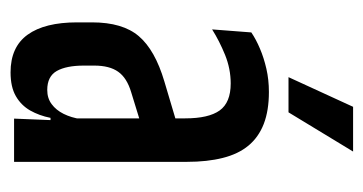

<svg xmlns="http://www.w3.org/2000/svg" viewBox="-190 -524 722 382"><g transform="rotate(90 171.0 -333.0)"><path d="M216 0 219.5 -86H215.5V-300.5V-340.5Q215.5 -387 199.8 -409Q184 -431 146 -431Q117 -431 89.2 -419.8Q61.5 -408.5 38.5 -394L44.5 -472Q58.5 -481.5 76.8 -489.2Q95 -497 116.8 -502Q138.5 -507 163 -507Q200 -507 226.5 -496.8Q253 -486.5 269.8 -466.2Q286.5 -446 294.2 -415.2Q302 -384.5 302 -344V0ZM124 7Q73.5 7 49 -27Q24.5 -61 24.5 -125.5V-155Q24.5 -216 52 -248.2Q79.5 -280.5 142 -299L226 -324L235 -255L163.5 -233Q135 -224.5 122.8 -207.2Q110.5 -190 110.5 -159.5V-139Q110.5 -104 121.2 -85Q132 -66 159 -66Q175.5 -66 187.2 -74.8Q199 -83.5 206.5 -98.5Q214 -113.5 217 -133L227.5 -72.5H214.5Q210 -50 199.8 -32Q189.5 -14 171.2 -3.5Q153 7 124 7ZM192.5 -674.5H281.5L203.5 -546H133.5Z"/></g></svg>

Font: Anek Tamil Condensed Medium
Style: Regular
Weight: 500
Width: 3
Designer: Aadarsh Rajan (Tamil), Yesha Goshar (Latin)
Foundry: Ek Type
Version: Version 1.003